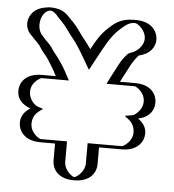

<svg xmlns="http://www.w3.org/2000/svg" viewBox="-55 -769 815 900"><g transform="rotate(5 352.5 -319.0)"><path d="M107 -237C82 -220 70 -196 70 -167C70 -122 109 -84 154 -84H243V-4C243 41 281 80 326 80C371 80 410 41 410 -4V-84H536C581 -84 620 -122 620 -167C620 -194 609 -217 587 -234C623 -240 655 -274 655 -316C655 -361 617 -399 572 -399H482L488 -411C510 -450 528 -496 558 -526C559 -527 559 -527 560 -527C598 -533 634 -567 634 -610C634 -655 595 -694 550 -694H543C498 -694 474 -675 445 -648C401 -608 380 -560 350 -506C331 -537 315 -566 292 -592C271 -618 258 -641 235 -664L219 -680L210 -691C181 -723 126 -728 92 -697C60 -668 55 -613 86 -579L95 -569C109 -552 128 -538 139 -518C146 -508 154 -498 163 -487C174 -473 185 -455 195 -440L207 -420C211 -412 215 -405 218 -399H134C88 -399 50 -361 50 -316C50 -277 77 -247 107 -237ZM112 -251 140 -242 116 -225C95 -210 85 -192 85 -167C85 -131 117 -99 154 -99H258V-4C258 33 289 65 326 65C363 65 395 33 395 -4V-99H536C573 -99 605 -131 605 -167C605 -190 597 -207 578 -222L551 -243L584 -249C613 -254 640 -282 640 -316C640 -353 609 -384 572 -384H458L475 -418C497 -456 513 -503 547 -537C549 -539 557 -542 558 -542C590 -547 619 -575 619 -610C619 -646 586 -679 550 -679H543C503 -679 484 -664 455 -637C414 -599 393 -554 363 -499L350 -476L337 -498C318 -530 302 -556 280 -582C257 -611 248 -629 224 -653L208 -670L199 -681C175 -706 130 -711 102 -686C76 -662 72 -617 97 -589L106 -579C119 -563 138 -550 152 -526C158 -518 167 -506 175 -496C187 -481 198 -462 208 -448L220 -427C224 -419 228 -412 231 -406L243 -384H134C96 -384 65 -353 65 -316C65 -284 88 -259 112 -251ZM112 -251C88 -259 65 -284 65 -316C65 -353 96 -384 134 -384H243L231 -406C228 -412 224 -419 220 -427L208 -448C198 -462 187 -481 175 -496C167 -506 158 -518 152 -526C138 -550 119 -563 106 -579L97 -589C72 -617 76 -662 102 -686C130 -711 175 -706 199 -681L208 -670L224 -653C246 -631 258 -609 280 -582C302 -556 318 -530 337 -498L350 -476L363 -499C393 -554 414 -599 455 -637C484 -664 503 -679 543 -679H550C586 -679 619 -646 619 -610C619 -575 590 -547 558 -542C557 -542 549 -539 547 -537C513 -503 497 -456 475 -418L458 -384H572C609 -384 640 -353 640 -316C640 -282 613 -254 584 -249L551 -243L578 -222C597 -207 605 -190 605 -167C605 -131 573 -99 536 -99H395V-4C395 33 363 65 326 65C289 65 258 33 258 -4V-99H154C117 -99 85 -131 85 -167C85 -192 95 -210 116 -225L140 -242ZM107 -237C77 -247 50 -277 50 -316C50 -361 88 -399 134 -399H218C215 -405 211 -411 207 -420L195 -440C186 -454 174 -473 163 -487C154 -498 145 -509 139 -518C127 -539 111 -550 95 -569L86 -579C55 -613 60 -668 92 -697C127 -729 181 -722 210 -691L219 -680L235 -664C260 -639 269 -620 292 -592C315 -565 331 -538 350 -506C380 -560 401 -608 445 -648C474 -675 498 -694 543 -694H550C595 -694 634 -655 634 -610C634 -567 600 -534 561 -527C561 -527 558 -526 557 -525C528 -495 511 -451 488 -411L482 -399H572C617 -399 655 -361 655 -316C655 -274 623 -240 587 -234C609 -217 620 -194 620 -167C620 -122 581 -84 536 -84H410V-4C410 41 371 80 326 80C281 80 243 41 243 -4V-84H154C109 -84 70 -122 70 -167C70 -197 85 -222 107 -237ZM542 -540C531 -536 527 -533 526 -532C493 -499 476 -453 454 -414L439 -384H572C580 -383 620 -359 620 -316C620 -275 583 -250 574 -248L537 -242L556 -227C574 -213 585 -193 585 -167C585 -124 543 -100 536 -99H375V-4C375 38 335 64 326 65C317 64 278 38 278 -4V-99H154C146 -100 105 -124 105 -167C105 -195 117 -215 137 -229L153 -241L128 -249C114 -253 85 -279 85 -316C85 -363 130 -384 134 -384H262L252 -402C249 -408 245 -414 241 -423L229 -444C219 -459 208 -477 196 -492C188 -502 180 -512 173 -522C160 -545 141 -558 128 -574L119 -584C86 -620 103 -695 145 -703C145 -703 159 -705 177 -686L186 -675L203 -658C225 -636 237 -614 259 -587C281 -561 297 -534 316 -502L351 -442L384 -503C414 -558 436 -604 477 -642C508 -671 526 -679 543 -679H550C559 -678 599 -651 599 -610C599 -568 554 -542 542 -540ZM50 -167C50 -133 75 -84 154 -84H223V-4C223 31 246 80 326 80C406 80 430 31 430 -4V-84H536C615 -84 640 -133 640 -167C640 -191 630 -211 608 -229L601 -235C655 -246 675 -281 675 -316C675 -351 651 -399 572 -399H501L509 -415C531 -454 548 -498 578 -529C630 -541 654 -575 654 -610C654 -644 629 -694 550 -694H543C476 -694 449 -667 423 -643C389 -612 370 -578 349 -539C338 -556 326 -571 313 -587C290 -615 282 -634 257 -659C248 -668 239 -677 231 -686C219 -698 203 -710 177 -715C134 -724 89 -710 70 -692C39 -663 34 -616 64 -584L74 -574C89 -556 106 -545 118 -523C123 -514 134 -502 142 -492C154 -478 165 -458 174 -444L186 -424C191 -414 195 -407 199 -399H134C54 -399 30 -351 30 -316C30 -280 52 -252 94 -238C65 -220 50 -197 50 -167Z"/></g></svg>

Font: Blanket
Style: Black
Weight: 900
Foundry: Cannot Into Space Fonts
Version: Version 0.9